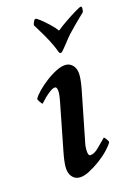

<svg xmlns="http://www.w3.org/2000/svg" viewBox="-103 -689 510 749"><g transform="rotate(-15 152.5 -314.5)"><path d="M184.6 -431.6Q202.1 -431.6 214.4 -417.5Q226.6 -403.3 226.6 -378.9Q226.6 -366.2 224.6 -351.1Q222.7 -335.9 218.8 -316.4L178.7 -114.3Q177.7 -110.4 177.2 -104.5Q176.8 -98.6 176.8 -90.8Q176.8 -66.4 186.5 -66.4Q202.1 -66.4 220.7 -85Q239.3 -103.5 254.9 -119.1Q256.8 -119.1 263.7 -109.9Q270.5 -100.6 270.5 -96.7Q264.6 -85 248 -67.4Q231.4 -49.8 209 -33.2Q186.5 -16.6 164.1 -4.9Q141.6 6.8 124 6.8Q105.5 6.8 93.3 -7.3Q81.1 -21.5 81.1 -46.9Q81.1 -57.6 83 -73.2Q85 -88.9 88.9 -108.4L127 -302.7Q128.9 -313.5 129.9 -321.3Q130.9 -329.1 130.9 -334Q130.9 -357.4 121.1 -357.4Q113.3 -357.4 101.1 -348.6Q88.9 -339.8 77.1 -328.1Q65.4 -316.4 58.6 -308.6Q56.6 -308.6 49.8 -318.4Q43 -328.1 43 -332Q48.8 -343.8 64.9 -360.4Q81.1 -377 102.1 -393.1Q123 -409.2 145 -420.4Q167 -431.6 184.6 -431.6ZM178.7 -481.4Q172.9 -481.4 169.9 -490.2Q165 -503.9 158.7 -517.6Q152.3 -531.2 145.5 -543.9Q139.6 -554.7 129.4 -572.3Q119.1 -589.8 104.5 -613.3Q110.4 -635.7 117.2 -635.7Q122.1 -635.7 136.7 -624Q151.4 -612.3 168 -596.7Q184.6 -581.1 194.3 -567.4Q210.9 -581.1 233.9 -596.7Q256.8 -612.3 276.4 -624Q295.9 -635.7 299.8 -635.7Q307.6 -635.7 302.7 -613.3Q290 -600.6 282.2 -593.3Q274.4 -585.9 264.2 -575.7Q253.9 -565.4 232.4 -543Q228.5 -539.1 219.7 -527.8Q210.9 -516.6 202.1 -505.4Q193.4 -494.1 189.5 -490.2Q182.6 -481.4 178.7 -481.4Z"/></g></svg>

Font: Crimson Text SemiBold
Style: Italic
Weight: 600
Italic angle: -11°
Designer: Sebastian Kosch
Foundry: Sebastian Kosch
Version: Version 1.100; ttfautohint (v1.8.4)